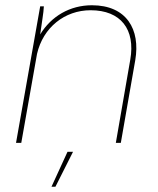

<svg xmlns="http://www.w3.org/2000/svg" viewBox="-20 -544 603 731"><path d="M41 0H61L121 -339C144 -439 226 -505 325 -505C440 -505 496 -432 476 -317L421 0H440L495 -315C515 -432 462 -524 330 -524C246 -524 175 -482 133 -413C139 -459 146 -494 147 -520H133ZM176 167H191L258 34H237Z"/></svg>

Font: Fixel Text 20240404 Thin
Style: Italic
Weight: 100
Width: 4
Italic angle: -10°
Designer: AlfaBravo + MacPaw
Foundry: Kyrylo Tkachov, Marchela Mozhyna, Serhii Makarenko, Maria Weinstein, Zakhar Kryvoshyya
Version: Version 1.211;Glyphs 3.2 (3225)